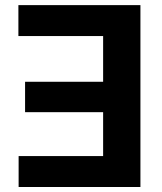

<svg xmlns="http://www.w3.org/2000/svg" viewBox="-20 -748 647 768"><path d="M541.7 0H54.5V-123.7H392.5V-299.3H80.3V-420.9H392.5V-603.8H53.6V-727.5H541.7Z"/></svg>

Font: Raveo Variable
Style: Regular
Weight: 400
Designer: Jakub Foglar, Rasmus Andersson (Inter)
Foundry: Jakubfoglar.com
Version: Version 1.000;Glyphs 3.2.3 (3260)